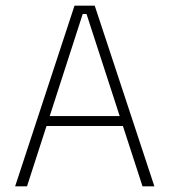

<svg xmlns="http://www.w3.org/2000/svg" viewBox="-20 -659 600 679"><path d="M33.5 0 243.5 -639H315L526 0H484L286 -609.5H272.5L75.5 0ZM133 -213.5V-248.5H426V-213.5Z"/></svg>

Font: Anek Tamil ExtraLight
Style: Regular
Weight: 250
Version: Version 1.003